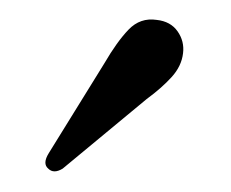

<svg xmlns="http://www.w3.org/2000/svg" viewBox="-20 -670 232 193"><path d="M85 -606.5Q97.5 -628 109.2 -640.2Q121 -652.5 137.5 -650Q151.5 -648.5 158.5 -638.5Q165.5 -628.5 164 -616.5Q162.5 -603.5 152.5 -592.5Q142.5 -581.5 127.5 -570.5L43 -500.5Q34 -495 28.5 -500.5Q22.5 -505.5 29 -516Z"/></svg>

Font: Fraunces 72pt S050 Light
Style: Regular
Weight: 300
Version: Version 1.000; ttfautohint (v1.8.3)